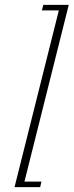

<svg xmlns="http://www.w3.org/2000/svg" viewBox="-20 -773 304 793"><path d="M223 -730H153L159 -753H264L81 -23H151L146 0H40Z"/></svg>

Font: IBM Plex Serif ExtLt
Style: Italic
Weight: 200
Italic angle: -14°
Designer: Mike Abbink, Paul van der Laan, Pieter van Rosmalen
Foundry: Bold Monday
Version: Version 3.001